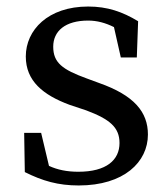

<svg xmlns="http://www.w3.org/2000/svg" viewBox="-20 -554 515 588"><path d="M245 -314C171 -341 143 -362 143 -411C143 -459 180 -491 250 -491C277 -491 303 -484 329 -471L350 -378H399L403 -489C355 -518 309 -534 250 -534C127 -534 59 -462 59 -381C59 -306 112 -263 193 -233L244 -216C316 -189 346 -164 346 -116C346 -64 306 -28 220 -28C185 -28 156 -34 130 -46L106 -147H54L56 -27C110 0 158 14 221 14C360 14 433 -58 433 -142C433 -211 391 -262 283 -300Z"/></svg>

Font: Noto Serif SC Medium
Style: Regular
Weight: 500
Designer: Ryoko NISHIZUKA 西塚涼子 (kana & ideographs); Frank Grießhammer (Latin, Greek & Cyrillic); Wenlong ZHANG 张文龙 (bopomofo); San
Foundry: Adobe Systems Incorporated
Version: Version 1.001;PS 1.001;hotconv 16.6.54;makeotf.lib2.5.65590